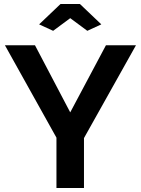

<svg xmlns="http://www.w3.org/2000/svg" viewBox="-20 -935 700 955"><path d="M153.9 -710 329.3 -376.1 507 -710H656.4L397.7 -248.2V0H260.8V-250.2L4.4 -710ZM174.6 -813.8 281 -915.1H377.5L483.9 -813.8L414.3 -781.7L329.3 -844.7L244.3 -781.7Z"/></svg>

Font: Raleway Thin
Style: Regular
Weight: 100
Designer: Matt McInerney, Pablo Impallari, Rodrigo Fuenzalida
Foundry: Matt McInerney, Pablo Impallari, Rodrigo Fuenzalida
Version: Version 4.026